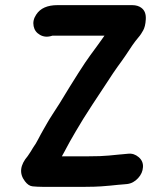

<svg xmlns="http://www.w3.org/2000/svg" viewBox="-20 -686 595 748"><path d="M111 -584C114 -569 122 -558 136 -550C150 -542 166 -541 184 -547H387C373 -527 355 -502 332 -471C309 -440 269 -377 212 -283L183 -238C176 -227 169 -216 164 -207L148 -179C143 -170 136 -158 129 -144C122 -130 116 -121 113 -117C110 -113 106 -106 100 -96L88 -78C58 -43 54 -10 77 20C86 32 96 39 107 40C118 41 132 42 149 42H305C337 42 361 41 375 40C389 39 401 38 411 37C421 36 431 35 440 34C449 33 457 33 464 32L475 31C492 29 506 21 518 8C530 -5 536 -19 537 -35C538 -51 532 -64 520 -74C508 -84 495 -89 478 -87L467 -86C461 -85 454 -85 445 -84C436 -83 423 -82 404 -80C385 -78 357 -77 322 -77H221C222 -79 224 -82 226 -86C228 -90 233 -98 239 -110C245 -122 257 -143 275 -174C293 -205 314 -239 339 -277C364 -315 384 -345 399 -368C414 -391 427 -411 438 -426C449 -441 460 -456 470 -471L496 -510C504 -521 511 -531 519 -540C527 -549 533 -559 538 -568C543 -577 547 -591 548 -611C549 -631 544 -646 530 -656C522 -662 510 -666 495 -666H204C165 -666 137 -654 121 -629C111 -614 108 -599 111 -584Z"/></svg>

Font: AppleStorm
Style: XbdIta
Weight: 800
Foundry: Cannot Into Space Fonts
Version: Version 1.01